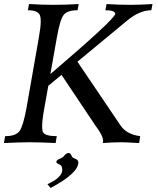

<svg xmlns="http://www.w3.org/2000/svg" viewBox="-46 -710 784 953"><path d="M644.5 0 624 -1Q574.2 -3.9 555.7 -3.9Q517.1 -3.9 463.4 0Q465.8 -3.9 465.8 -9.8Q465.8 -36.6 428.2 -85.9L259.3 -338.4L193.8 -284.2Q183.6 -227.1 173.3 -169.4Q163.1 -111.8 163.1 -81.5Q163.1 -62 167.5 -54.2Q177.7 -34.2 235.8 -34.2L230 0Q157.7 -3.9 99.6 -3.9Q51.8 -3.9 -26.4 0L-20.5 -34.2Q33.2 -34.2 51.5 -60.3Q69.8 -86.4 86.4 -179.2L147 -524.4Q156.2 -575.7 156.2 -605Q156.2 -623 152.8 -632.8Q143.1 -659.2 92.3 -659.2L98.1 -689.9Q165.5 -686 220.2 -686Q280.3 -686 344.7 -689.9L338.9 -659.2Q289.1 -659.2 270.5 -636.5Q252 -613.8 236.1 -523.4Q220.2 -433.1 204.1 -342.3Q522.5 -614.7 525.9 -640.6Q525.9 -659.2 477.1 -659.2L482.9 -689.9Q543.5 -686 603 -686Q645.5 -686 710.9 -689.9L705.1 -659.2Q645.5 -659.2 581.1 -604.5L338.4 -403.8L550.8 -89.4Q581.5 -42.5 649.9 -34.2ZM205.1 223.1 189.5 204.1Q263.2 170.9 263.2 132.8Q263.2 111.8 248.3 106Q233.4 100.1 233.4 92.8Q236.3 83 250.5 78.1Q264.6 73.2 273.9 61.8Q283.2 50.3 294.4 49.3Q304.7 50.3 308.6 61.8Q312.5 73.2 327.6 78.1Q342.8 83 342.8 96.2Q342.8 149.4 205.1 223.1Z"/></svg>

Font: Kelvinch
Style: Italic
Weight: 400
Italic angle: -10°
Designer: Paul James Miller
Foundry: High-Logic / Made with FontCreator
Version: Version 3.40;July 22, 2017;FontCreator 11.0.0.2388 64-bit